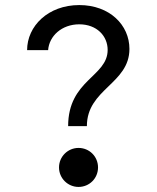

<svg xmlns="http://www.w3.org/2000/svg" viewBox="-20 -730 620 758"><path d="M249 -232H323C323 -379 491 -399 491 -537C491 -631 413 -710 293 -710C170 -710 87 -627 87 -532H170C174 -588 224 -634 293 -634C362 -634 405 -588 405 -533C405 -427 249 -415 249 -232ZM213 -69C213 -26 248 8 290 8C333 8 367 -26 367 -69C367 -112 333 -146 290 -146C248 -146 213 -112 213 -69Z"/></svg>

Font: CommitMono-dimboump
Style: Regular
Weight: 400
Monospace: yes
Designer: Eigil Nikolajsen
Foundry: Eigil Nikolajsen
Version: Version 1.143